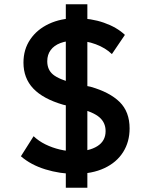

<svg xmlns="http://www.w3.org/2000/svg" viewBox="-20 -800 688 900"><path d="M332.5 15Q261.5 15 193 -6Q124.5 -27 78 -67.5L137.5 -161.5Q161 -139 193 -123.2Q225 -107.5 261.2 -99Q297.5 -90.5 332.5 -90.5Q397.5 -90.5 436.2 -114.8Q475 -139 475 -185.5Q475 -225 446.2 -250Q417.5 -275 346.5 -293.5L276.5 -309Q182 -336.5 136 -385Q90 -433.5 90 -506.5Q90 -568.5 121.8 -615.2Q153.5 -662 209.5 -688.2Q265.5 -714.5 337 -714.5Q407 -714.5 467.2 -693.5Q527.5 -672.5 565.5 -636.5L504.5 -546.5Q474.5 -575.5 429 -592.5Q383.5 -609.5 334.5 -609.5Q293 -609.5 263.2 -598.2Q233.5 -587 217.5 -565.2Q201.5 -543.5 201.5 -513Q201.5 -473 228.8 -450.5Q256 -428 328.5 -408.5L404 -393.5Q494 -368 540.8 -322Q587.5 -276 587.5 -198Q587.5 -135 557 -86.8Q526.5 -38.5 469.2 -11.8Q412 15 332.5 15ZM288.5 80V-780H389.5V80Z"/></svg>

Font: Geologica SemiBold
Style: Regular
Weight: 600
Designer: Sindre Bremnes, Frode Helland
Foundry: Monokrom Skriftforlag AS
Version: Version 1.010;gftools[0.9.28]